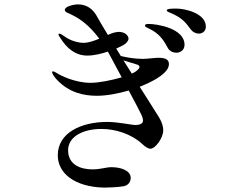

<svg xmlns="http://www.w3.org/2000/svg" viewBox="-20 -817 1040 874"><path d="M700 -554C687 -554 649 -549 631 -549C596 -549 558 -555 530 -562C523 -574 516 -585 509 -596C524 -603 536 -608 542 -612C553 -618 565 -630 565 -641C565 -656 547 -672 521 -672C516 -672 504 -670 497 -668C489 -666 481 -662 471 -658C445 -701 425 -735 417 -750C399 -778 373 -797 335 -797C316 -797 275 -788 275 -772C275 -760 295 -757 314 -746C343 -731 385 -704 432 -641C408 -631 383 -622 360 -622C324 -622 287 -641 277 -649C266 -657 256 -664 250 -664C248 -664 246 -662 246 -660C246 -656 251 -651 254 -645C285 -596 323 -564 378 -564C407 -564 441 -572 471 -582C475 -575 479 -568 483 -560L534 -465C489 -452 432 -440 392 -440C321 -440 253 -474 236 -486C231 -489 225 -492 221 -492C219 -492 217 -491 217 -489C217 -483 225 -468 240 -453C295 -395 362 -381 421 -381C466 -381 518 -391 566 -405C596 -349 617 -309 623 -296C627 -288 631 -277 631 -268C631 -252 612 -248 596 -248C579 -248 517 -262 468 -262C350 -262 243 -213 243 -110C243 -28 320 34 454 37C464 37 512 36 542 31C565 27 575 9 575 -7C575 -41 530 -56 487 -56C463 -56 438 -46 401 -46C345 -46 290 -68 290 -133C290 -197 361 -230 441 -230C504 -230 576 -209 628 -161C641 -149 654 -140 665 -140C687 -140 723 -189 723 -223C723 -250 712 -272 688 -308C675 -328 649 -371 616 -422C656 -438 690 -455 712 -472C728 -484 749 -503 749 -525C749 -548 730 -554 700 -554ZM782 -778C766 -778 739 -778 739 -770C739 -763 752 -761 770 -752C806 -735 823 -718 847 -685C857 -671 871 -664 885 -664C898 -664 917 -672 917 -696C917 -756 824 -778 782 -778ZM657 -708C647 -708 640 -707 640 -700C640 -694 651 -691 664 -684C703 -664 723 -638 742 -602C751 -583 769 -577 783 -577C801 -577 820 -589 820 -613C820 -689 693 -708 657 -708ZM542 -542 601 -524C611 -522 615 -517 615 -512C615 -506 606 -497 594 -489C590 -487 585 -484 580 -482Z"/></svg>

Font: Shippori Mincho OTF Medium
Style: Regular
Weight: 500
Designer: FONTDASU
Foundry: FONTDASU / Google Inc. / but / Adobe
Version: Version 3.300;hotconv 1.0.109;makeotfexe 2.5.65596